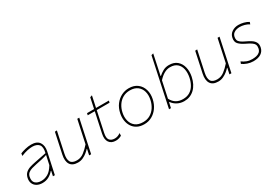

<svg xmlns="http://www.w3.org/2000/svg" viewBox="29 -1626 3579 2521"><g transform="rotate(-30 1819.0 -365.0)"><path d="M184 9Q134.5 9 99.8 -11Q65 -31 50 -66.5Q35 -102 45 -148Q55.5 -194.5 83.8 -219.2Q112 -244 150.5 -256Q189 -268 230 -276L411 -312Q432 -398.5 400.8 -435.2Q369.5 -472 301 -472Q269.5 -472 226.5 -463.2Q183.5 -454.5 130 -432L135 -468Q166.5 -481 212.2 -492.5Q258 -504 302 -504Q390 -504 424.8 -452.5Q459.5 -401 442 -319Q437.5 -298 431.5 -271.5Q425.5 -245 418.5 -211L402.5 -137Q396 -107 388.8 -73.5Q381.5 -40 373 0H344L360 -74H354Q322 -36.5 279.8 -13.8Q237.5 9 184 9ZM185 -23Q235.5 -23 283.8 -49.8Q332 -76.5 376 -150L406 -288Q395.5 -284 378.5 -278.8Q361.5 -273.5 327.8 -265.8Q294 -258 234 -246Q196 -238.5 162.5 -228.5Q129 -218.5 106 -200Q83 -181.5 76 -148Q62.5 -83.5 94.5 -53.2Q126.5 -23 185 -23Z M722 9Q639 9 606.2 -42.2Q573.5 -93.5 593 -185Q597.5 -206 601.8 -225.5Q606 -245 611.5 -271Q624.5 -332.5 635.8 -385.2Q647 -438 659 -494L690 -496Q678 -440 666.5 -386.2Q655 -332.5 642 -271L623 -182Q606.5 -105 629 -64Q651.5 -23 724 -23Q782 -23 830.5 -59.8Q879 -96.5 924 -149L950 -271Q963 -332 974.5 -385Q986 -438 998 -494H1028Q1016 -438 1004.8 -384.8Q993.5 -331.5 980.5 -270.5L970 -221Q957 -160 946 -108.2Q935 -56.5 923 0H893L912 -89H907Q890.5 -70.5 862.8 -47.5Q835 -24.5 799 -7.8Q763 9 722 9Z M1296 9Q1228 9 1196.5 -36Q1165 -81 1182 -161Q1202 -256 1219 -335Q1236 -414 1247 -465H1140L1146 -494H1253Q1262 -536 1270 -574Q1278 -612 1287 -654L1319 -665Q1308.5 -615.5 1300.5 -578Q1292.5 -540.5 1282.5 -494H1477L1471 -465H1276.5L1211 -157Q1195.5 -84.5 1220.5 -53.8Q1245.5 -23 1297 -23Q1343 -23 1385 -54L1384 -16Q1371.5 -7 1347.2 1Q1323 9 1296 9Z M1727 9Q1665.5 9 1621.5 -14.2Q1577.5 -37.5 1551.8 -77.5Q1526 -117.5 1518.5 -168Q1511 -218.5 1522 -273Q1537 -346.5 1576.2 -398.2Q1615.5 -450 1669 -477Q1722.5 -504 1781 -504Q1861 -504 1912 -464.5Q1963 -425 1982 -360.8Q2001 -296.5 1985 -222Q1970.5 -154 1934 -102Q1897.5 -50 1844.5 -20.5Q1791.5 9 1727 9ZM1729 -23Q1790 -23 1836.2 -50.5Q1882.5 -78 1912.2 -124.5Q1942 -171 1954 -228Q1968.5 -296 1953 -351.2Q1937.5 -406.5 1894 -439.2Q1850.5 -472 1781 -472Q1720.5 -472 1673.5 -445.2Q1626.5 -418.5 1595.8 -372Q1565 -325.5 1553 -267Q1539.5 -202.5 1553.8 -146.8Q1568 -91 1611.5 -57Q1655 -23 1729 -23Z M2333 9Q2277.5 9 2231.5 -15Q2185.5 -39 2157 -80H2151L2133 0H2104Q2116 -56.5 2127.2 -108.8Q2138.5 -161 2151 -220.5L2209.5 -494Q2223 -557.5 2235.8 -617Q2248.5 -676.5 2260 -731L2291 -739Q2278 -677 2265.2 -617.5Q2252.5 -558 2239 -494L2226 -433H2232Q2259 -458.5 2299.5 -481.2Q2340 -504 2391 -504Q2467.5 -504 2513.5 -464.2Q2559.5 -424.5 2575 -359.8Q2590.5 -295 2575 -220Q2552.5 -112 2488.5 -51.5Q2424.5 9 2333 9ZM2333 -23Q2393.5 -23 2436.2 -49.2Q2479 -75.5 2505.5 -121Q2532 -166.5 2544 -224Q2558 -292 2546.5 -348.2Q2535 -404.5 2496.2 -438.2Q2457.5 -472 2390 -472Q2343 -472 2299.2 -447Q2255.5 -422 2214 -376L2161 -127Q2189.5 -72.5 2232 -47.8Q2274.5 -23 2333 -23Z M2849 9Q2766 9 2733.2 -42.2Q2700.5 -93.5 2720 -185Q2724.5 -206 2728.8 -225.5Q2733 -245 2738.5 -271Q2751.5 -332.5 2762.8 -385.2Q2774 -438 2786 -494L2817 -496Q2805 -440 2793.5 -386.2Q2782 -332.5 2769 -271L2750 -182Q2733.5 -105 2756 -64Q2778.5 -23 2851 -23Q2909 -23 2957.5 -59.8Q3006 -96.5 3051 -149L3077 -271Q3090 -332 3101.5 -385Q3113 -438 3125 -494H3155Q3143 -438 3131.8 -384.8Q3120.5 -331.5 3107.5 -270.5L3097 -221Q3084 -160 3073 -108.2Q3062 -56.5 3050 0H3020L3039 -89H3034Q3017.5 -70.5 2989.8 -47.5Q2962 -24.5 2926 -7.8Q2890 9 2849 9Z M3381 9Q3336 9 3292.5 -6.2Q3249 -21.5 3219 -44L3231 -75Q3264 -51 3299.8 -37Q3335.5 -23 3382 -23Q3413 -23 3442.2 -29.2Q3471.5 -35.5 3492.8 -53.2Q3514 -71 3521 -105Q3527.5 -137.5 3518 -159.8Q3508.5 -182 3480.5 -201Q3452.5 -220 3404 -243Q3342 -273 3311.8 -306.2Q3281.5 -339.5 3294 -398Q3304.5 -448.5 3347.2 -476.2Q3390 -504 3444 -504Q3481.5 -504 3522 -494Q3562.5 -484 3596 -463L3585 -432Q3553.5 -452.5 3516.5 -462.2Q3479.5 -472 3445 -472Q3426.5 -472 3401 -466.5Q3375.5 -461 3353.5 -443.8Q3331.5 -426.5 3324 -392Q3319 -365.5 3324.8 -345.5Q3330.5 -325.5 3353.8 -307Q3377 -288.5 3424 -267Q3466.5 -248 3499 -225.8Q3531.5 -203.5 3546.5 -173.2Q3561.5 -143 3552 -100Q3541 -48.5 3498.2 -19.8Q3455.5 9 3381 9Z"/></g></svg>

Font: Commissioner Thin
Style: Italic
Weight: 100
Italic angle: -12°
Designer: Kostas Bartsokas
Foundry: Kostas Bartsokas
Version: Version 1.000; ttfautohint (v1.8.3)